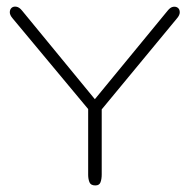

<svg xmlns="http://www.w3.org/2000/svg" viewBox="-20 -565 581 588"><path d="M270.5 -261.2 493.7 -532.7Q502 -543 510.5 -544.2Q519 -545.4 524.7 -541Q530.3 -536.6 530.5 -527.8Q530.8 -519 522 -508.8L291.5 -230V-30.8Q291.5 -16.6 287.8 -6.8Q284.2 2.9 272 2.9Q257.8 2.9 253.9 -7.1Q250 -17.1 250 -29.8V-231L18.6 -508.8Q9.8 -519 10 -527.8Q10.3 -536.6 15.9 -541.3Q21.5 -545.9 30.3 -544.4Q39.1 -543 47.4 -532.7Z"/></svg>

Font: Gruppo
Style: Regular
Weight: 400
Foundry: Vernon Adams
Version: Version 1.000